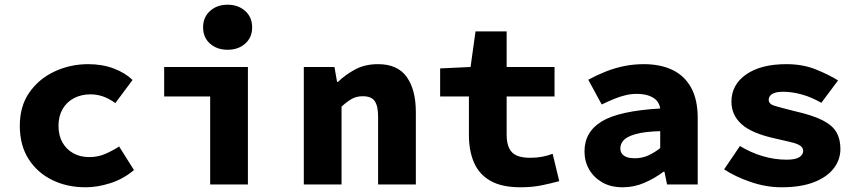

<svg xmlns="http://www.w3.org/2000/svg" viewBox="-20 -782 3640 814"><path d="M343 12Q264 12 201 -19Q138 -50 101 -108Q64 -166 64 -249Q64 -332 104.5 -390Q145 -448 211.5 -479Q278 -510 354 -510Q414 -510 462.5 -491.5Q511 -473 542 -443L469 -345Q441 -365 415.5 -373.5Q390 -382 364 -382Q324 -382 293 -365.5Q262 -349 245 -319Q228 -289 228 -249Q228 -208 244.5 -178.5Q261 -149 290.5 -132.5Q320 -116 358 -116Q396 -116 427.5 -130Q459 -144 485 -161L548 -61Q503 -23 448 -5.5Q393 12 343 12Z M871 0V-373H676V-498H1031V0ZM945 -571Q900 -571 870.5 -597Q841 -623 841 -666Q841 -709 870.5 -735.5Q900 -762 945 -762Q990 -762 1019.5 -735.5Q1049 -709 1049 -666Q1049 -623 1019.5 -597Q990 -571 945 -571Z M1268 0V-498H1398L1409 -435H1413Q1444 -465 1485.5 -487.5Q1527 -510 1583 -510Q1666 -510 1704.5 -455.5Q1743 -401 1743 -307V0H1583V-287Q1583 -332 1569 -353Q1555 -374 1518 -374Q1491 -374 1471 -362.5Q1451 -351 1428 -330V0Z M2187 12Q2107 12 2059 -15.5Q2011 -43 1989.5 -93Q1968 -143 1968 -209V-373H1846V-492L1975 -498L1996 -649H2128V-498H2331V-373H2128V-211Q2128 -175 2139 -153Q2150 -131 2172 -122Q2194 -113 2228 -113Q2255 -113 2278.5 -117.5Q2302 -122 2323 -130L2351 -14Q2318 -5 2277.5 3.5Q2237 12 2187 12Z M2620 12Q2569 12 2533 -9Q2497 -30 2477.5 -64Q2458 -98 2458 -140Q2458 -223 2531.5 -267.5Q2605 -312 2779 -322Q2776 -342 2764 -355.5Q2752 -369 2730.5 -376.5Q2709 -384 2678 -384Q2656 -384 2632.5 -378.5Q2609 -373 2584.5 -363Q2560 -353 2531 -339L2474 -444Q2511 -464 2549 -479Q2587 -494 2627 -502Q2667 -510 2709 -510Q2780 -510 2831 -485.5Q2882 -461 2910 -410.5Q2938 -360 2938 -281V0H2808L2797 -54H2793Q2756 -26 2712 -7Q2668 12 2620 12ZM2671 -111Q2703 -111 2729.5 -123.5Q2756 -136 2779 -154V-226Q2712 -224 2675 -213.5Q2638 -203 2624 -187.5Q2610 -172 2610 -153Q2610 -139 2617.5 -129.5Q2625 -120 2638.5 -115.5Q2652 -111 2671 -111Z M3293 12Q3228 12 3162.5 -10.5Q3097 -33 3050 -64L3117 -163Q3163 -135 3213.5 -120Q3264 -105 3315 -105Q3352 -105 3368.5 -115.5Q3385 -126 3385 -142Q3385 -151 3379.5 -158Q3374 -165 3361.5 -170.5Q3349 -176 3326.5 -181Q3304 -186 3270 -194Q3168 -216 3124.5 -255Q3081 -294 3081 -351Q3081 -423 3143.5 -466.5Q3206 -510 3314 -510Q3383 -510 3438 -488Q3493 -466 3533 -441L3462 -346Q3423 -369 3381 -381Q3339 -393 3299 -393Q3280 -393 3266.5 -389Q3253 -385 3246 -377Q3239 -369 3239 -359Q3239 -341 3263.5 -333.5Q3288 -326 3348 -311Q3424 -294 3466.5 -272.5Q3509 -251 3526 -221.5Q3543 -192 3543 -151Q3543 -105 3514.5 -68Q3486 -31 3430.5 -9.5Q3375 12 3293 12Z"/></svg>

Font: Source Code Pro ExtraLight ExtraBold
Style: Regular
Weight: 800
Monospace: yes
Version: Version 1.018;hotconv 1.0.116;makeotfexe 2.5.65601